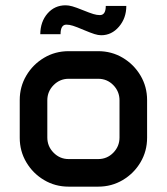

<svg xmlns="http://www.w3.org/2000/svg" viewBox="-20 -697 623 717"><path d="M130.4 -569.3Q130.9 -616.2 157.5 -646.7Q184.1 -677.2 225.1 -677.2Q236.3 -677.2 250.2 -673.3Q264.2 -669.4 289.1 -659.2Q315.9 -648.4 328.9 -644.5Q341.8 -640.6 353 -640.6Q375 -640.6 375 -674.8H451.7Q451.7 -629.4 424.3 -597.4Q397 -565.4 357.9 -565.4Q346.7 -565.4 332.8 -569.8Q318.8 -574.2 293 -585Q265.6 -596.7 252.4 -600.8Q239.3 -605 228 -605Q206.1 -605 206.1 -569.3ZM53.7 -323.2Q53.7 -373.5 78.4 -415Q103 -456.5 144.5 -481.2Q186 -505.9 236.3 -505.9H346.7Q397 -505.9 438.5 -481.2Q480 -456.5 504.6 -415Q529.3 -373.5 529.3 -323.2V-182.6Q529.3 -132.3 504.6 -90.8Q480 -49.3 438.5 -24.7Q397 0 346.7 0H236.3Q186 0 144.5 -24.7Q103 -49.3 78.4 -90.8Q53.7 -132.3 53.7 -182.6ZM156.7 -183.6Q156.7 -150.4 180.2 -126.7Q203.6 -103 236.3 -103H346.7Q379.9 -103 403.1 -126.7Q426.3 -150.4 426.3 -183.6V-322.3Q426.3 -355.5 403.1 -379.2Q379.9 -402.8 346.7 -402.8H236.3Q203.6 -402.8 180.2 -379.2Q156.7 -355.5 156.7 -322.3Z"/></svg>

Font: Anta
Style: Regular
Weight: 400
Designer: Sergej Lebedev
Foundry: Sergej Lebedev
Version: Version 1.000; ttfautohint (v1.8.4.7-5d5b)